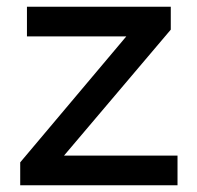

<svg xmlns="http://www.w3.org/2000/svg" viewBox="-20 -550 586 570"><path d="M507 0H40V-68L355 -442H60V-530H487V-462L170 -88H507Z"/></svg>

Font: Roundo Medium
Style: Regular
Weight: 500
Designer: Namrata Goyal (Gurmukhi), Shiva Nallaperumal (Latin)
Foundry: Indian Type Foundry
Version: Version 1.000;PS 1.0;hotconv 1.0.88;makeotf.lib2.5.647800